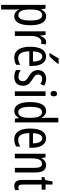

<svg xmlns="http://www.w3.org/2000/svg" viewBox="1136 -1942 1046 3357"><g transform="rotate(90 1658.5 -263.0)"><path d="M263 -547C215 -547 175 -522 146 -464H141L131 -537H65V240H146V0C146 -20 144 -44 142 -72H146C171 -20 216 10 268 10C366 10 421 -92 421 -269C421 -454 366 -547 263 -547ZM245 -477C312 -477 338 -407 338 -268C338 -127 308 -61 246 -61C178 -61 146 -124 146 -265V-285C146 -417 178 -477 245 -477Z M711 -547C664 -547 629 -507 606 -445H601L590 -537H527V0H608V-280C607 -385 648 -463 705 -463C720 -463 733 -461 745 -456L757 -540C741 -545 726 -547 711 -547Z M1096 -757V-766H999C978 -721 948 -671 910 -617V-606H962C1003 -642 1071 -715 1096 -757ZM969 -546C856 -546 797 -447 797 -265C797 -109 850 10 987 10C1033 10 1074 -1 1112 -24V-96C1072 -70 1035 -59 996 -59C917 -59 879 -123 877 -253H1132V-309C1132 -442 1079 -546 969 -546ZM969 -480C1029 -480 1056 -405 1056 -317H878C883 -428 914 -480 969 -480Z M1479 -144C1479 -226 1434 -265 1368 -307C1305 -345 1283 -365 1283 -408C1283 -450 1311 -478 1356 -478C1389 -478 1420 -466 1448 -447L1478 -512C1441 -535 1401 -547 1355 -547C1266 -547 1205 -491 1205 -406C1205 -323 1250 -283 1317 -242C1377 -208 1399 -183 1399 -141C1399 -92 1371 -63 1324 -63C1280 -63 1234 -80 1205 -104V-20C1235 -3 1277 10 1327 10C1423 10 1479 -45 1479 -144Z M1618 -739C1587 -739 1570 -719 1570 -681C1570 -645 1588 -624 1618 -624C1648 -624 1664 -645 1664 -681C1664 -718 1649 -739 1618 -739ZM1657 -537H1576V0H1657Z M1921 10C1973 10 2010 -17 2039 -68H2044L2055 0H2120V-760H2039V-542C2039 -521 2040 -498 2042 -468H2038C2011 -519 1967 -547 1918 -547C1819 -547 1764 -447 1764 -268C1764 -87 1818 10 1921 10ZM1940 -59C1876 -59 1847 -130 1847 -268C1847 -402 1875 -475 1938 -475C2008 -475 2039 -412 2039 -274V-244C2039 -120 2005 -59 1940 -59Z M2399 -546C2286 -546 2227 -447 2227 -265C2227 -109 2280 10 2417 10C2463 10 2504 -1 2542 -24V-96C2502 -70 2465 -59 2426 -59C2347 -59 2309 -123 2307 -253H2562V-309C2562 -442 2509 -546 2399 -546ZM2399 -480C2459 -480 2486 -405 2486 -317H2308C2313 -428 2344 -480 2399 -480Z M2864 -547C2813 -547 2769 -517 2746 -464H2741L2732 -537H2667V0H2748V-279C2748 -417 2776 -475 2846 -475C2894 -475 2914 -432 2914 -348V0H2995V-364C2995 -488 2950 -547 2864 -547Z M3255 -62C3216 -62 3206 -89 3206 -143V-469H3296V-537H3206V-658H3151L3129 -535L3075 -513V-469H3125V-133C3125 -37 3157 10 3228 10C3258 10 3282 4 3303 -6V-72C3287 -66 3271 -62 3255 -62Z"/></g></svg>

Font: Noto Sans Gujarati ExtraCondensed
Style: Regular
Weight: 400
Width: 2
Designer: Jelle Bosma - Monotype Design Team, Universal Thirst
Foundry: Monotype Imaging Inc.
Version: Version 2.106